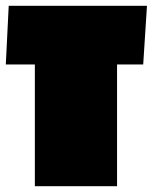

<svg xmlns="http://www.w3.org/2000/svg" viewBox="-20 -641 526 661"><path d="M473 -419H383V0H100V-419H0L10 -621H486Z"/></svg>

Font: Passion One Black
Style: Regular
Weight: 900
Designer: Alejandro Lo Celso
Foundry: Fontstage
Version: Version 1.002